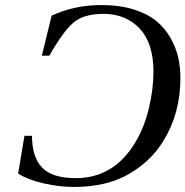

<svg xmlns="http://www.w3.org/2000/svg" viewBox="-20 -727 736 762"><path d="M52 -38 77 -188H107Q107 -104 147 -62Q187 -20 281 -20Q432 -20 517 -162Q552 -220 570.5 -296Q589 -372 589 -443Q589 -555 534.5 -613.5Q480 -672 390 -672Q311 -672 270 -636Q229 -600 176 -506H146L185 -665Q276 -707 383 -707Q455 -707 510.5 -689.5Q566 -672 600.5 -643.5Q635 -615 657 -576Q679 -537 687.5 -498Q696 -459 696 -417Q696 -277 628 -167Q579 -87 491 -36Q403 15 273 15Q216 15 154 1Q92 -13 52 -38Z"/></svg>

Font: Heuristica
Style: Italic
Weight: 400
Italic angle: -13°
Version: Version 1.0.2